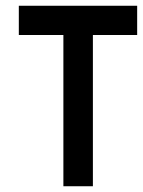

<svg xmlns="http://www.w3.org/2000/svg" viewBox="-20 -647 497 667"><path d="M456.5 -525.4H302.7V0H200.2V-525.4H45.4V-627H456.5Z"/></svg>

Font: Keraleeyam
Style: Regular
Weight: 400
Designer: Hussain K. H.
Foundry: Swathanthra Malayalam Computing(SMC) http://smc.org.in
Version: Version 3.0.0+20221109